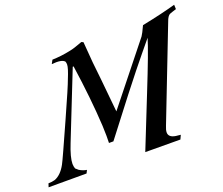

<svg xmlns="http://www.w3.org/2000/svg" viewBox="-127 -886 1231 1060"><g transform="rotate(-20 488.5 -355.5)"><path d="M986 -711C933 -696 866 -680 786 -664C773 -635 763 -617 757 -608L485 -267L466 -461C458 -526 451 -601 445 -688L434 -693C400 -680 375 -672 358 -669C321 -661 285 -657 251 -656L239 -634C279 -638 304 -634 315 -621C317 -616 318 -610 318 -603C318 -590 310 -564 294 -525C286 -502 256 -432 203 -314C146 -187 113 -113 102 -93C83 -58 60 -36 35 -27C24 -24 11 -22 -3 -22L-10 -1H213L222 -19C208 -21 194 -26 179 -35L163 -49C160 -58 158 -67 158 -77C158 -102 168 -140 188 -190L343 -581H348C367 -450 380 -329 386 -218C388 -173 388 -140 387 -117H413C550 -296 634 -404 665 -442C708 -496 749 -545 786 -590C773 -545 737 -449 678 -302L558 -1L764 0L775 -24C761 -26 752 -27 747 -27C720 -31 706 -43 706 -62C706 -72 709 -84 715 -98L923 -634C930 -655 939 -668 948 -672C958 -676 971 -680 987 -685Z"/></g></svg>

Font: GFS Pyrsos
Style: Regular
Weight: 400
Designer: George Matthiopoulos
Foundry: George Matthiopoulos
Version: Version 1.0